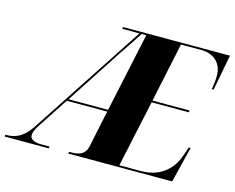

<svg xmlns="http://www.w3.org/2000/svg" viewBox="-155 -860 1229 1005"><g transform="rotate(15 459.0 -357.0)"><path d="M-56 0H183L185 -10H137C102 -10 79 -22 79 -42C79 -58 82 -69 103 -102L210 -265H429L387 -65C377 -19 343 -10 304 -10H291L289 0H852L900 -194H890L873 -145C850 -77 792 -10 680 -10H563L641 -372H843L844 -382H643L711 -704H824C876 -704 935 -673 935 -595C935 -563 929 -529 927 -520H937L974 -714H395L393 -704H486L81 -87C48 -38 9 -10 -48 -10H-55ZM217 -275 387 -536C426 -597 443 -618 498 -704H523L431 -275Z"/></g></svg>

Font: Noto Serif Display SemiCondensed Black
Style: Italic
Weight: 900
Width: 4
Italic angle: -12°
Designer: Monotype Design Team
Foundry: Monotype Imaging Inc.
Version: Version 2.009